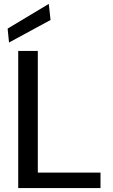

<svg xmlns="http://www.w3.org/2000/svg" viewBox="-20 -960 576 980"><path d="M73 0V-700H173V-79H493V0ZM26 -743 19 -814 229 -940 238 -858Z"/></svg>

Font: DM Sans 17pt Medium
Style: Regular
Weight: 500
Version: Version 4.004;gftools[0.9.30]